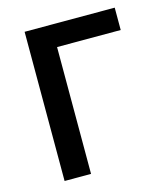

<svg xmlns="http://www.w3.org/2000/svg" viewBox="-100 -733 711 813"><g transform="rotate(-15 255.0 -327.0)"><path d="M83 0V-654H478V-556H199V0Z"/></g></svg>

Font: CV Source Sans Light
Style: Bold
Weight: 600
Designer: Paul D. Hunt
Foundry: Adobe Systems Incorporated
Version: Version 3.001